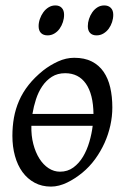

<svg xmlns="http://www.w3.org/2000/svg" viewBox="-20 -671 462 711"><path d="M326.2 -249Q325.2 -322.3 298.1 -361.1Q271 -399.9 221.2 -399.9Q192.9 -399.9 172.1 -386.7Q151.4 -373.5 136.7 -352.1Q122.1 -330.6 113.3 -303.5Q104.5 -276.4 100.1 -249ZM96.2 -205.1Q95.2 -168.9 103.3 -137.9Q111.3 -106.9 125.7 -84Q140.1 -61 159.9 -48.1Q179.7 -35.2 202.1 -35.2Q230.5 -35.2 251.7 -50.8Q272.9 -66.4 287.6 -91.1Q302.2 -115.7 311 -146Q319.8 -176.3 323.2 -205.1ZM396 -272.9Q396 -240.2 388.7 -206.8Q381.3 -173.3 367.2 -141.8Q353 -110.4 332.3 -81.8Q311.5 -53.2 284.2 -30.8Q271.5 -20.5 257.3 -11.2Q243.2 -2 228.5 5.1Q213.9 12.2 198.7 16.1Q183.6 20 168.9 20Q134.8 20 108.2 5.6Q81.5 -8.8 63.2 -33.9Q44.9 -59.1 35.4 -93.5Q25.9 -127.9 25.9 -168Q25.9 -203.1 31.7 -235.6Q37.6 -268.1 50.8 -298.3Q64 -328.6 85.9 -356.4Q107.9 -384.3 140.1 -410.2Q165 -429.7 194.8 -443.4Q224.6 -457 254.9 -457Q293 -457 319.8 -443.4Q346.7 -429.7 363.5 -405.3Q380.4 -380.9 388.2 -347.2Q396 -313.5 396 -272.9ZM217.3 -616.2Q217.3 -602.5 212.9 -589.1Q208.5 -575.7 200.7 -564.7Q192.9 -553.7 181.4 -546.9Q169.9 -540 156.2 -540Q140.6 -540 131.8 -548.8Q123 -557.6 123 -574.2Q123 -587.4 127.7 -600.8Q132.3 -614.3 140.4 -625.5Q148.4 -636.7 159.9 -643.8Q171.4 -650.9 185.1 -650.9Q200.2 -650.9 208.7 -641.8Q217.3 -632.8 217.3 -616.2ZM399.4 -616.2Q399.4 -602.5 395 -589.1Q390.6 -575.7 382.6 -564.7Q374.5 -553.7 363 -546.9Q351.6 -540 337.4 -540Q322.3 -540 313.7 -548.8Q305.2 -557.6 305.2 -574.2Q305.2 -587.4 309.6 -600.8Q314 -614.3 321.8 -625.5Q329.6 -636.7 340.8 -643.8Q352.1 -650.9 366.2 -650.9Q381.3 -650.9 390.4 -641.8Q399.4 -632.8 399.4 -616.2Z"/></svg>

Font: Gentium Plus CyrE
Style: Italic
Weight: 400
Italic angle: -8°
Designer: J. Victor Gaultney, Annie Olsen, Iska Routamaa, Becca Hirsbrunner
Foundry: SIL International
Version: Version 5.000